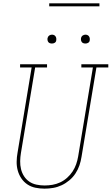

<svg xmlns="http://www.w3.org/2000/svg" viewBox="-20 -1119 667 1147"><path d="M246 8Q218 8 191.5 2.5Q165 -3 143.5 -17.5Q122 -32 107.5 -53.5Q93 -75 86 -100.5Q79 -126 79.5 -153.5Q80 -181 85 -208L169 -716H100V-735H261V-716H190L105 -205Q101 -181 100.5 -156.5Q100 -132 105.5 -109Q111 -86 123.5 -66.5Q136 -47 155 -34Q174 -21 198 -16Q222 -11 246 -11Q270 -11 293.5 -15Q317 -19 339.5 -29.5Q362 -40 381 -57Q400 -74 413.5 -94.5Q427 -115 435 -138Q443 -161 447 -185L535 -716H466V-735H627V-716H556L467 -182Q463 -156 454.5 -131Q446 -106 431 -83Q416 -60 394.5 -42Q373 -24 348.5 -12.5Q324 -1 298 3.5Q272 8 246 8Q246 8 246 8Q246 8 246 8ZM490 -859Q484 -859 478 -861Q472 -863 468.5 -868Q465 -873 464 -879Q463 -885 464 -891Q465 -896 467.5 -900Q470 -904 473.5 -906.5Q477 -909 481.5 -910.5Q486 -912 490 -912Q497 -912 502.5 -909.5Q508 -907 511.5 -902Q515 -897 516 -891Q517 -885 516 -879Q516 -874 513.5 -870Q511 -866 507 -863.5Q503 -861 499 -860Q495 -859 490 -859ZM290 -859Q284 -859 278 -861Q272 -863 268.5 -868Q265 -873 264 -879Q263 -885 264 -891Q265 -896 267.5 -900Q270 -904 273.5 -906.5Q277 -909 281.5 -910.5Q286 -912 290 -912Q297 -912 302.5 -909.5Q308 -907 311.5 -902Q315 -897 316 -891Q317 -885 316 -879Q316 -874 313.5 -870Q311 -866 307 -863.5Q303 -861 299 -860Q295 -859 290 -859ZM274 -1081V-1099H574V-1081Z"/></svg>

Font: Iosevka Slab ThExObl
Style: Regular
Weight: 100
Width: 7
Italic angle: -9°
Monospace: yes
Designer: Belleve Invis
Foundry: Belleve Invis
Version: Version 11.1.1; ttfautohint (v1.8.3)